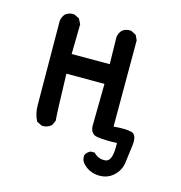

<svg xmlns="http://www.w3.org/2000/svg" viewBox="-88 -509 676 716"><g transform="rotate(15 250.0 -150.5)"><path d="M347 127Q315 123 294 100Q282 88 284 68Q290 55 304 49H319Q339 70 366 66.5Q393 63 390 -7Q345 -5 314 -9.5Q283 -14 286 -56L288 -208H141Q145 -56 148 -28L139 -9Q123 5 102 3L82 -7Q68 -34 68 -67.5Q68 -101 66 -392Q68 -407 78 -419Q92 -431 113 -429L133 -419L143 -399L141 -284H288L286 -388Q288 -403 298 -415Q312 -427 333 -425L353 -415L362 -396V-63Q407 -67 430.5 -61.5Q454 -56 448 -11Q444 22 439.5 55Q435 88 409.5 109.5Q384 131 347 127Z"/></g></svg>

Font: Kosefont JP
Style: Regular
Weight: 400
Designer: Nozomi Seto 瀬戸のぞみ
Version: Version 3.00;June 19, 2020